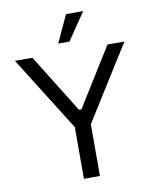

<svg xmlns="http://www.w3.org/2000/svg" viewBox="-96 -962 834 1034"><g transform="rotate(-10 321.5 -445.0)"><path d="M278 0V-282.6L22.3 -690H118L316.4 -370.5H329.8L528.5 -690H621L365.7 -282.6V0ZM268.1 -741.1 337 -890H430.9L329.4 -741.1Z"/></g></svg>

Font: Mozilla Text ExtraLight
Style: Regular
Weight: 200
Designer: Studio DRAMA
Foundry: Studio DRAMA
Version: Version 1.000